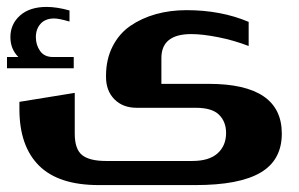

<svg xmlns="http://www.w3.org/2000/svg" viewBox="-25 -432 860 552"><path d="M-4.9 -268.1H27.8Q4.9 -291 4.9 -325.2Q4.9 -362.8 32.7 -387.5Q60.5 -412.1 108.9 -412.1Q138.7 -412.1 174.8 -401.9V-370.1Q144 -378.9 130.9 -378.9Q105.5 -378.9 91.8 -363.8Q78.1 -348.6 78.1 -325.2Q78.1 -302.7 90.3 -285.4Q102.5 -268.1 127 -268.1H187V-235.8H-4.9ZM279.8 -210.9V-213.9Q279.8 -261.2 298.6 -298.3Q317.4 -335.4 349.9 -357.7Q382.3 -379.9 423.3 -391.4Q464.4 -402.8 511.2 -402.8Q610.4 -402.8 689.9 -369.1V-299.8Q646.5 -316.4 601.6 -325.2Q556.6 -334 524.9 -334Q439 -334 439 -265.1V-190.9H575.2Q785.2 -190.9 785.2 -47.9Q785.2 28.3 724.1 64.2Q663.1 100.1 537.1 100.1H258.8Q143.1 100.1 86.9 43.9Q30.8 -12.2 30.8 -118.2V-139.2L189.9 -165V-47.9Q189.9 -2.9 211.2 13.9Q232.4 30.8 279.8 30.8H527.8Q576.2 30.8 600.6 8.8Q625 -13.2 625 -49.8Q625 -82 604.7 -102.1Q584.5 -122.1 538.1 -122.1H368.2Q328.1 -122.1 304 -146.5Q279.8 -170.9 279.8 -210.9Z"/></svg>

Font: Wesal
Style: Regular
Weight: 900
Designer: Ahmed zaza
Foundry: Ahmed zaza
Version: Version 2.01